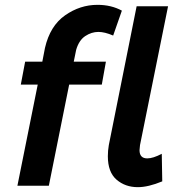

<svg xmlns="http://www.w3.org/2000/svg" viewBox="-20 -768 715 794"><path d="M182 0H52L136 -418H66L84 -513H155L166 -570Q187 -661 249 -704.5Q311 -748 383 -748Q440 -748 484 -724L448 -621Q413 -636 387 -636Q358.5 -636 332.5 -618.8Q306.5 -601.5 295 -562L285 -513H418L401 -418H266ZM550 6Q498 6 462 -25Q426 -56 426 -122Q426 -145 430 -168L545 -742H675L559 -168L557 -147Q557 -113 589 -113Q613 -113 649 -132L651 -18Q593 6 550 6Z"/></svg>

Font: Argentum Sans Medium
Style: Italic
Weight: 500
Italic angle: -11°
Designer: Julieta Ulanovsky (font), Cristiano Sobral (main changes and remaster)
Foundry: Julieta Ulanovsky (font), Cristiano Sobral (main changes and remaster)
Version: Version 2.007;June 15, 2022;FontCreator 14.0.0.2814 64-bit; 